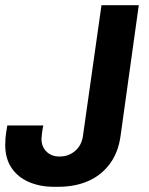

<svg xmlns="http://www.w3.org/2000/svg" viewBox="-23 -706 573 736"><path d="M182 10Q131 10 88.5 -8Q46 -26 21.5 -62Q-3 -98 -3 -151Q-3 -160 -2 -175.5Q-1 -191 5 -225H143Q140 -211 138 -195.5Q136 -180 136 -174Q136 -144 155 -125Q174 -106 205 -106Q240 -106 265 -127.5Q290 -149 295 -185L366 -686H509L439 -184Q430 -120 397 -76.5Q364 -33 314 -11.5Q264 10 201 10Z"/></svg>

Font: Chivo Medium SemiBold
Style: Italic
Weight: 600
Italic angle: -8.05°
Version: Version 2.002